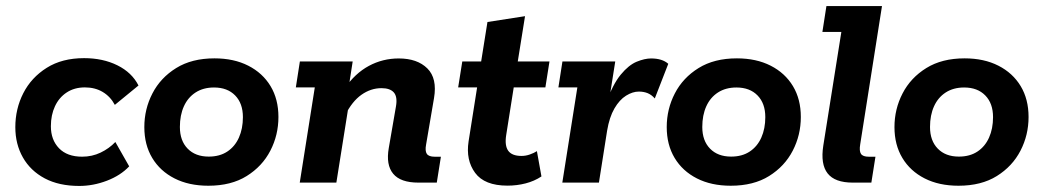

<svg xmlns="http://www.w3.org/2000/svg" viewBox="-20 -603 3447 634"><path d="M241.5 11Q174.9 11 127.7 -14Q80.6 -39.1 55.6 -83.1Q30.6 -127.1 30.6 -183Q30.6 -243.7 57 -295.4Q83.4 -347 134.2 -379Q184.9 -411 257.8 -411Q319.8 -411 367.7 -387.3Q415.6 -363.5 437.3 -320.7L359.2 -256.7Q344.5 -284.2 319.2 -299.3Q293.9 -314.4 260.3 -314.4Q225.7 -314.4 200.3 -297.7Q174.9 -281 161.5 -252.1Q148 -223.2 148 -186.1Q148 -141.2 174.9 -113.4Q201.8 -85.6 251.2 -85.6Q284 -85.6 312.2 -99.1Q340.4 -112.6 360.9 -134.1L406.6 -53.7Q378.1 -23.5 333.1 -6.3Q288 11 241.5 11Z M667.9 10.3Q603.7 10.3 556.2 -13.9Q508.7 -38.1 482.7 -81.4Q456.6 -124.8 456.6 -183.3Q456.6 -243 483.4 -294.6Q510.1 -346.3 561.8 -378.3Q613.4 -410.3 688.3 -410.3Q752.3 -410.3 799.8 -386.1Q847.3 -361.9 873.4 -318.6Q899.4 -275.3 899.4 -216.7Q899.4 -157 872.7 -105.4Q846 -53.8 794.7 -21.8Q743.4 10.3 667.9 10.3ZM669.3 -85.9Q705.4 -85.9 730.5 -102.5Q755.7 -119.1 768.9 -148.6Q782.1 -178.1 782.1 -216.2Q782.1 -261.6 756.5 -287.8Q730.9 -314.1 686.7 -314.1Q651.4 -314.1 625.9 -297.7Q600.4 -281.2 587.2 -251.9Q574 -222.7 574 -183.7Q574 -138.4 599.6 -112.2Q625.2 -85.9 669.3 -85.9Z M969.8 0 1019.5 -314.5H956.9L970.2 -400H1144.6L1125.4 -276.2L1118.1 -311.1Q1152.4 -360.8 1198 -385.4Q1243.7 -410 1296.7 -410Q1357.9 -410 1391.1 -377.1Q1424.2 -344.3 1413.2 -279.3L1387 -125.7Q1383 -104.5 1389.4 -95Q1395.8 -85.5 1415.4 -85.5H1435.9L1422.3 0H1361.6Q1302.5 0 1278.3 -29.3Q1254 -58.6 1263.8 -114.4L1287.5 -251.6Q1293 -283.2 1280.6 -297.6Q1268.1 -311.9 1239.7 -311.9Q1204.6 -311.9 1173.6 -290.1Q1142.6 -268.3 1119.9 -222.8L1136.2 -286L1090.7 0Z M1655.6 10Q1580 10 1548.9 -32.2Q1517.8 -74.5 1527.3 -136.1L1555.5 -314.5H1492.9L1506.5 -400H1568.8L1589.6 -530.3L1713.7 -549.6L1689.7 -400H1794.4L1780.9 -314.5H1676.4L1651.5 -157Q1646 -122.3 1658.2 -105.2Q1670.5 -88.1 1702.1 -88.1Q1716.1 -88.1 1729.6 -92.9Q1743.1 -97.6 1752.9 -103.9L1767.9 -20.4Q1744.4 -4.8 1715.5 2.6Q1686.7 10 1655.6 10Z M1836.8 0 1886.5 -314.5H1823.9L1837.2 -400H2011.6L1987.9 -249.9L1980.9 -261.7Q2003.6 -325 2029.8 -356.6Q2056 -388.3 2082.4 -399.2Q2108.8 -410 2130 -410Q2166.8 -410 2186.7 -392.3L2142.2 -277.9Q2131.5 -290.1 2118.5 -295.4Q2105.5 -300.6 2089.5 -300.6Q2069 -300.6 2047.3 -287.1Q2025.6 -273.6 2008.9 -244.9Q1992.2 -216.2 1984.7 -171.3L1957.7 0Z M2392.9 10.3Q2328.7 10.3 2281.2 -13.9Q2233.7 -38.1 2207.7 -81.4Q2181.6 -124.8 2181.6 -183.3Q2181.6 -243 2208.4 -294.6Q2235.1 -346.3 2286.8 -378.3Q2338.4 -410.3 2413.3 -410.3Q2477.3 -410.3 2524.8 -386.1Q2572.3 -361.9 2598.4 -318.6Q2624.4 -275.3 2624.4 -216.7Q2624.4 -157 2597.7 -105.4Q2571 -53.8 2519.7 -21.8Q2468.4 10.3 2392.9 10.3ZM2394.3 -85.9Q2430.4 -85.9 2455.5 -102.5Q2480.7 -119.1 2493.9 -148.6Q2507.1 -178.1 2507.1 -216.2Q2507.1 -261.6 2481.5 -287.8Q2455.9 -314.1 2411.7 -314.1Q2376.4 -314.1 2350.9 -297.7Q2325.4 -281.2 2312.2 -251.9Q2299 -222.7 2299 -183.7Q2299 -138.4 2324.6 -112.2Q2350.2 -85.9 2394.3 -85.9Z M2795.8 0Q2736.7 0 2712.9 -30.4Q2689 -60.8 2698.6 -122.2L2758.2 -497.5H2695.6L2708.9 -583H2892.4L2820.5 -126.5Q2816.7 -104.5 2823 -95Q2829.2 -85.5 2848.9 -85.5H2870.8L2857.3 0Z M3144.9 10.3Q3080.7 10.3 3033.2 -13.9Q2985.7 -38.1 2959.7 -81.4Q2933.6 -124.8 2933.6 -183.3Q2933.6 -243 2960.4 -294.6Q2987.1 -346.3 3038.8 -378.3Q3090.4 -410.3 3165.3 -410.3Q3229.3 -410.3 3276.8 -386.1Q3324.3 -361.9 3350.4 -318.6Q3376.4 -275.3 3376.4 -216.7Q3376.4 -157 3349.7 -105.4Q3323 -53.8 3271.7 -21.8Q3220.4 10.3 3144.9 10.3ZM3146.3 -85.9Q3182.4 -85.9 3207.5 -102.5Q3232.7 -119.1 3245.9 -148.6Q3259.1 -178.1 3259.1 -216.2Q3259.1 -261.6 3233.5 -287.8Q3207.9 -314.1 3163.7 -314.1Q3128.4 -314.1 3102.9 -297.7Q3077.4 -281.2 3064.2 -251.9Q3051 -222.7 3051 -183.7Q3051 -138.4 3076.6 -112.2Q3102.2 -85.9 3146.3 -85.9Z"/></svg>

Font: Rokkitt SemiBold
Style: Italic
Weight: 600
Italic angle: -9°
Designer: Vernon Adams
Foundry: Vernon Adams
Version: Version 3.103